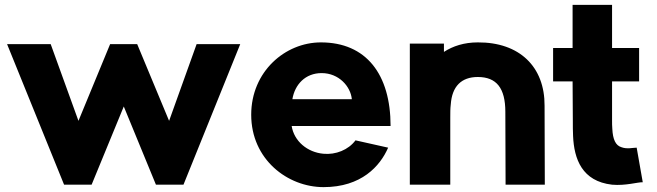

<svg xmlns="http://www.w3.org/2000/svg" viewBox="-20 -758 2696 788"><path d="M9 -577 243 0H356L488 -321L620 0H733L966 -577H787L674 -262L543 -577H432L302 -262L188 -577Z M1011 -287C1011 -104 1160 10 1308 10C1463 10 1540 -76 1573 -152L1439 -182C1410 -143 1358 -122 1307 -127C1242 -133 1187 -178 1177 -241H1583C1583 -453 1483 -584 1297 -584C1150 -584 1011 -464 1011 -287ZM1180 -351C1190 -411 1233 -458 1300 -458C1371 -458 1419 -403 1424 -351Z M1662 0H1828V-276C1828 -295 1828 -313 1830 -329C1835 -404 1874 -442 1941 -442C2018 -442 2054 -396 2054 -299L2055 0H2216L2215 -324C2216 -484 2112 -585 1941 -584C1885 -584 1839 -569 1802 -545V-579H1662Z M2250 -424H2330L2331 -262C2331 -241 2331 -220 2332 -200C2336 -105 2369 -14 2492 0C2548 5 2598 -11 2618 -10L2593 -152C2578 -152 2553 -145 2530 -154C2507 -161 2495 -185 2493 -230C2492 -241 2492 -252 2492 -265V-424H2603V-561H2492V-738H2330V-561H2250Z"/></svg>

Font: Rabbid Highway Sign IV
Style: Bd
Weight: 400
Foundry: Cannot Into Space Fonts
Version: Version 0.277